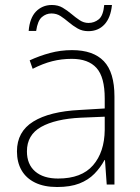

<svg xmlns="http://www.w3.org/2000/svg" viewBox="-20 -740 561 770"><path d="M269 -539Q354 -539 396.5 -494.5Q439 -450 439 -353V0H408L401 -98H399Q383 -68 358.5 -43Q334 -18 298 -4Q262 10 209 10Q157 10 121 -7.5Q85 -25 66.5 -57Q48 -89 48 -133Q48 -212 113.5 -252.5Q179 -293 300 -299L400 -305V-345Q400 -431 367 -467.5Q334 -504 268 -504Q227 -504 189.5 -494.5Q152 -485 111 -464L99 -498Q138 -516 180.5 -527.5Q223 -539 269 -539ZM304 -268Q202 -263 145 -231Q88 -199 88 -133Q88 -81 121 -52.5Q154 -24 213 -24Q307 -24 353 -77Q399 -130 400 -219V-272ZM95 -616Q97 -642 104.5 -661.5Q112 -681 124 -693.5Q136 -706 152 -713Q168 -720 188 -720Q213 -720 231.5 -709Q250 -698 266.5 -684Q283 -670 299.5 -659Q316 -648 335 -648Q358 -648 376 -662.5Q394 -677 398 -720H429Q424 -669 399 -642Q374 -615 334 -615Q310 -615 291 -626Q272 -637 255.5 -651Q239 -665 223 -675.5Q207 -686 186 -686Q165 -686 148 -671.5Q131 -657 125 -616Z"/></svg>

Font: Noto Sans Hebrew ExtraLight
Style: Regular
Weight: 250
Designer: Monotype Design Team
Foundry: Monotype Imaging Inc.
Version: Version 2.003